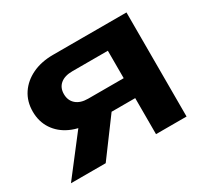

<svg xmlns="http://www.w3.org/2000/svg" viewBox="-121 -739 965 909"><g transform="rotate(-30 361.5 -284.5)"><path d="M541 -306V-197H261L259 -201Q194 -201 145 -223.5Q96 -246 68.5 -287.5Q41 -329 41 -384Q41 -439 68.5 -480.5Q96 -522 145 -545.5Q194 -569 259 -569H660V0H493V-525L543 -456H299Q257 -456 233.5 -436.5Q210 -417 210 -382Q210 -347 233.5 -326.5Q257 -306 299 -306ZM415 -266 218 0H28L233 -266Z"/></g></svg>

Font: Unbounded Medium
Style: Regular
Weight: 500
Designer: Luke Prowse, Jean-Baptiste Morizot, Fátima Lázaro, Florian Runge
Foundry: NaN
Version: Version 1.700